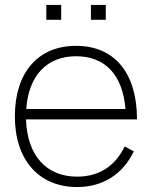

<svg xmlns="http://www.w3.org/2000/svg" viewBox="-20 -740 613 775"><path d="M347 -660H407V-720H347ZM167 -660H227V-720H167ZM291 -27C167.5 -27 89.5 -112 85 -258H533C533 -445.5 442.5 -555 287 -555C133.5 -555 40 -447.5 40 -270C40 -93.5 138 15 291 15C394.5 15 475.5 -36 520 -129L483.5 -149C446 -73 384.5 -27 291 -27ZM86 -300C95 -434 168.5 -513 287 -513C404.5 -513 475 -438 486.5 -300Z"/></svg>

Font: Vela Sans ExtLt
Style: Regular
Weight: 200
Designer: Principal design: Mikhail Sharanda - project Manrope.
Design modification: Ravid Balaliev
Foundry: Mikhail Sharanda
Version: Version 1.001